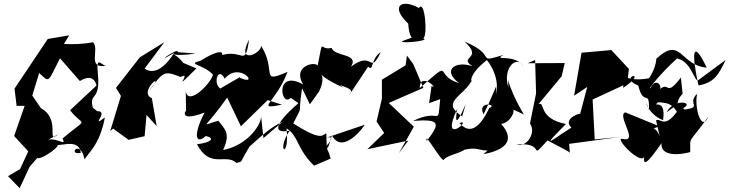

<svg xmlns="http://www.w3.org/2000/svg" viewBox="-20 -802 3818 1005"><path d="M253 -470 342 -617 230 -598 56 -338 67 -248H109L54 -90L128 -10L85 83L22 120L83 183L135 71L175 25C195 38 325 -52 271 -53C269 -19 391 -91 403 -2C331 13 399 -80 423 33C438 0 501 -38 529 -187C446 -127 555 -222 489 -220L466 -238C444 -323 508 -265 492 -420C481 -521 516 -451 539 -458C431 -440 504 -542 467 -581C341 -557 261 -586 292 -564ZM286 -100C217 -43 303 -176 194 -236L149 -302L185 -420C242 -366 229 -371 294 -497L398 -378C499 -439 484 -304 489 -358L347 -225C418 -132 448 -196 307 -77C335 -26 257 -102 210 -58Z M910 -529C920 -561 764 -448 892 -526C889 -522 814 -390 737 -443L840 -581L712 -502L587 -342L613 -300L557 -116L572 -129L653 -70L737 -89L747 -200L800 -142L775 -288C696 -321 865 -452 756 -320C834 -428 838 -434 925 -399C993 -434 862 -299 1008 -444L939 -473C877 -553 840 -496 1004 -522Z M1359 -79 1346 -199C1355 -156 1276 -40 1148 -17C1188 -105 1158 -124 1123 -170C1026 -145 1046 -116 1175 -299L1156 -319L1241 -141L1416 -312L1381 -278L1456 -254C1311 -226 1423 -261 1485 -426C1336 -361 1431 -429 1347 -562C1348 -521 1214 -461 1284 -595C1260 -437 1256 -559 1118 -506C1144 -487 1186 -581 1031 -485C953 -463 1041 -469 1095 -411C1079 -355 947 -232 952 -342L954 -216C958 -239 903 -156 1051 -213C989 -95 1004 -42 1057 -90C1112 -77 1079 -55 1011 -47C1081 85 1161 -2 1218 51C1259 37 1222 66 1302 -60C1239 24 1361 -123 1457 -163ZM1286 -318 1235 -398 1132 -338 1147 -330C1085 -353 1122 -462 1156 -390C1234 -484 1345 -346 1235 -395Z M1602 -256 1650 -323C1712 -447 1576 -433 1778 -343L1649 -435C1702 -340 1861 -357 1807 -303L1907 -453C1937 -424 1919 -495 1973 -529C1912 -403 1937 -543 1817 -453C1862 -524 1733 -503 1716 -551C1645 -535 1677 -621 1640 -446C1667 -488 1500 -470 1567 -360C1416 -443 1450 -236 1502 -290L1542 -262C1398 -137 1420 -103 1496 -118C1422 -9 1497 36 1480 -130C1542 -93 1535 -19 1624 65L1711 28C1681 -75 1687 32 1717 -94C1772 11 1884 -136 1889 -149L1670 -75C1769 -112 1666 -16 1690 -41L1688 -104C1667 -97 1667 -59 1515 -156C1571 -270 1536 -173 1561 -340Z M2068 0 2146 -139 2015 -263 2196 -342 2143 -467 2110 -511 2103 -460 1979 -385V-285L1951 -166L1991 -106L1903 -21L2117 -66ZM2094 -590C2038 -570 2243 -587 2195 -601C2220 -610 2204 -808 2173 -760C2082 -811 2020 -770 2117 -678C2117 -678 2121 -550 2177 -620Z M2226 -262 2284 -283C2269 -127 2292 -242 2142 -169C2291 -181 2282 -154 2214 -64C2196 -127 2299 62 2304 32C2344 -5 2432 6 2449 -74C2369 23 2414 -41 2493 -19C2604 10 2624 -105 2511 5C2663 -24 2676 -96 2568 -187C2597 -80 2757 -266 2600 -259L2722 -203C2619 -377 2641 -432 2641 -345C2607 -449 2693 -525 2723 -445C2691 -527 2547 -479 2617 -515C2461 -468 2591 -511 2412 -584C2514 -492 2375 -507 2453 -455C2368 -486 2289 -437 2383 -367C2245 -407 2362 -503 2177 -341C2178 -431 2282 -328 2239 -352ZM2539 -262 2511 -203C2475 -278 2590 -254 2541 -237C2493 -135 2440 -94 2385 -158C2458 -186 2278 -26 2374 -234C2352 -113 2393 -200 2418 -257L2399 -193C2284 -268 2402 -294 2451 -382C2448 -361 2424 -407 2528 -487C2513 -506 2603 -414 2576 -306C2556 -298 2582 -267 2577 -350Z M2918 -100C2811 -24 2877 -85 2942 -153C2790 -183 2837 -276 2798 -256L2920 -403L2936 -472L2742 -471L2781 -488L2786 -313L2754 -155C2788 -112 2740 -28 2684 -45C2846 -61 2740 48 2846 -67C2981 4 2957 -9 2963 1L2959 -49L3225 -85L3093 -72L3082 -281L3263 -365L3272 -441L3180 -540L3024 -526L2985 -301L3054 -347L3016 -204C3031 -217 2919 -183 2971 -134Z M3433 -89C3397 -185 3315 -92 3431 -141L3253 -214C3206 -199 3328 -53 3239 -75C3190 -87 3332 63 3352 19C3347 63 3362 64 3443 -53C3436 -2 3493 20 3593 -6C3594 -96 3578 -38 3689 -193C3648 -100 3612 -255 3630 -312C3567 -253 3679 -238 3529 -225C3644 -263 3510 -296 3469 -214C3566 -282 3500 -250 3553 -312L3544 -396C3448 -272 3499 -412 3401 -303C3476 -334 3414 -409 3386 -342C3362 -323 3441 -422 3524 -496C3604 -479 3614 -364 3637 -384L3778 -488C3741 -408 3715 -368 3636 -355C3595 -541 3610 -594 3679 -448C3539 -460 3546 -616 3416 -495C3410 -527 3432 -476 3377 -392C3218 -365 3250 -455 3242 -342C3388 -442 3206 -402 3321 -354C3350 -238 3380 -342 3377 -227C3348 -315 3360 -206 3451 -173C3468 -299 3386 -232 3425 -267C3482 -262 3519 -265 3560 -124C3551 -195 3583 -233 3541 -243C3459 -115 3440 -188 3414 -172Z"/></svg>

Font: Asimov Silicon
Style: Regular
Weight: 400
Designer: Google
Version: Version 2.000980; 2014